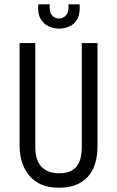

<svg xmlns="http://www.w3.org/2000/svg" viewBox="-20 -860 544 892"><path d="M254 12Q190 12 150 -14.5Q110 -41 90.5 -85Q71 -129 71 -183V-660H144V-177Q144 -116 172.5 -85.5Q201 -55 255 -55Q308 -55 334 -84.5Q360 -114 360 -177V-660H433V-183Q433 -87 387 -37.5Q341 12 254 12ZM158 -840H211Q208 -805 221 -789.5Q234 -774 254 -774Q273 -774 287 -789Q301 -804 298 -840H350Q353 -795 338.5 -770.5Q324 -746 301 -736.5Q278 -727 255 -727Q229 -727 205.5 -738Q182 -749 168 -773.5Q154 -798 158 -840Z"/></svg>

Font: Bricolage Grotesque 12pt Condensed Light
Style: Regular
Weight: 300
Width: 3
Designer: Mathieu Triay
Foundry: Atelier Triay
Version: Version 1.001; ttfautohint (v1.8.4.7-5d5b);gftools[0.9.33.de